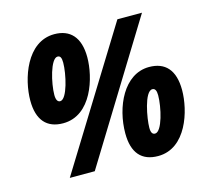

<svg xmlns="http://www.w3.org/2000/svg" viewBox="-105 -844 1043 973"><g transform="rotate(-15 416.5 -357.5)"><path d="M187 -276C337 -276 391 -463 391 -568C391 -674 341 -724 259 -724C113 -724 55 -542 55 -430C55 -327 102 -276 187 -276ZM147 0H278L717 -714H588ZM201 -388C188 -388 180 -400 180 -426C180 -486 209 -610 246 -610C260 -610 266 -599 266 -573C266 -515 238 -388 201 -388ZM609 9C757 9 812 -175 812 -283C812 -390 763 -439 680 -439C547 -439 477 -282 477 -145C477 -42 523 9 609 9ZM623 -105C609 -105 602 -116 602 -141C602 -188 626 -326 667 -326C681 -326 688 -314 688 -289C688 -227 660 -105 623 -105Z"/></g></svg>

Font: Noto Sans Condensed Black
Style: Italic
Weight: 900
Width: 3
Italic angle: -12°
Designer: Monotype Design Team
Foundry: Monotype Imaging Inc.
Version: Version 2.013